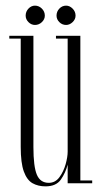

<svg xmlns="http://www.w3.org/2000/svg" viewBox="-20 -650 359 681"><path d="M141.5 11Q115 11 95.2 -0.2Q75.5 -11.5 64.5 -41.8Q53.5 -72 53.5 -129V-513H13V-523H98.5V-128.5Q98.5 -59 110.8 -30.2Q123 -1.5 153 -1.5Q176 -1.5 190.8 -21.5Q205.5 -41.5 212.8 -67.5Q220 -93.5 220 -112V-513H178.5V-523H265V-10H307V0H220V-66Q212.5 -37 195.8 -13Q179 11 141.5 11ZM214.5 -561.5Q200.5 -561.5 190.5 -571.5Q180.5 -581.5 180.5 -594.5Q180.5 -609 190.5 -619.5Q200.5 -630 214.5 -630Q227 -630 237.5 -619.5Q248 -609 248 -594.5Q248 -581.5 237.5 -571.5Q227 -561.5 214.5 -561.5ZM104 -561.5Q91 -561.5 81 -571.5Q71 -581.5 71 -594.5Q71 -609 81 -619.5Q91 -630 104 -630Q118 -630 128.5 -619.5Q139 -609 139 -594.5Q139 -581.5 128.5 -571.5Q118 -561.5 104 -561.5Z"/></svg>

Font: Imbue 100pt ExtraLight
Style: Regular
Weight: 200
Designer: Tyler Finck
Foundry: Etcetera Type Company
Version: Version 1.102; ttfautohint (v1.8.3)